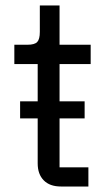

<svg xmlns="http://www.w3.org/2000/svg" viewBox="-20 -679 397 699"><path d="M301.8 0V-69.8H196.8V-248H288.1V-310.1H196.8V-445.8H310.1V-516.1H196.8V-659.2H125V-563Q125 -536.1 115.5 -526.1Q106 -516.1 80.1 -516.1H32.2V-445.8H117.2V-310.1H53.2V-248H117.2V-84Q117.2 -44.9 139.2 -22.5Q161.1 0 202.1 0Z"/></svg>

Font: Plexus Sans
Style: Regular
Weight: 400
Version: Version 2.001;PS 002.001;hotconv 1.0.70;makeotf.lib2.5.58329